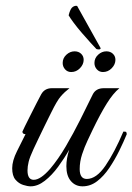

<svg xmlns="http://www.w3.org/2000/svg" viewBox="-20 -657 467 677"><path d="M88 0Q77 0 61.5 -5Q46 -10 34.5 -23.5Q23 -37 23 -64Q23 -90 40 -124Q57 -158 70 -184Q59 -184 59 -193Q60 -196 68 -212Q76 -228 87 -250Q98 -272 108.5 -292.5Q119 -313 125 -324Q137 -346 163 -346H225Q208 -333 194.5 -317.5Q181 -302 161 -261Q161 -261 154 -247Q147 -233 136.5 -211.5Q126 -190 115.5 -168Q105 -146 98 -131Q85 -103 81 -86.5Q77 -70 77 -56Q77 -23 99 -23Q123 -23 157 -62Q185 -95 212 -141Q239 -187 263.5 -236Q288 -285 307 -324Q318 -346 346 -346H401Q379 -328 356.5 -292Q334 -256 307 -200Q300 -185 289 -162Q278 -139 269.5 -113Q261 -87 261 -61Q261 -26 286 -26Q320 -26 352 -73Q384 -120 415 -193Q423 -193 424.5 -192Q426 -191 427 -184Q416 -157 400.5 -125.5Q385 -94 365.5 -65Q346 -36 322.5 -18Q299 0 271 0Q246 0 230 -18.5Q214 -37 214 -71Q214 -98 224 -129Q207 -99 185 -69Q163 -39 138 -19.5Q113 0 88 0ZM343 -403Q330 -403 321.5 -412.5Q313 -422 313 -435Q313 -452 326 -464Q339 -476 355 -476Q369 -476 378 -467.5Q387 -459 387 -446Q387 -430 374 -416.5Q361 -403 343 -403ZM231 -403Q218 -403 209.5 -412.5Q201 -422 201 -435Q201 -452 214 -464Q227 -476 243 -476Q257 -476 266 -467.5Q275 -459 275 -446Q275 -430 262 -416.5Q249 -403 231 -403ZM320 -484Q314 -490 300 -505.5Q286 -521 269.5 -540Q253 -559 240 -576.5Q227 -594 222 -603Q228 -627 236.5 -632.5Q245 -638 252 -636L335 -487Q334 -480 320 -484Z"/></svg>

Font: Great Vibes
Style: Regular
Weight: 400
Designer: Robert E. Leuschke, Viktoriya Grabowska, Viviana Monsalve, Eben Sorkin
Foundry: Robert E. Leuschke
Version: Version 1.103; ttfautohint (v1.8.4.7-5d5b)